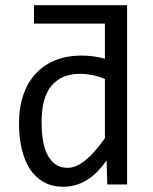

<svg xmlns="http://www.w3.org/2000/svg" viewBox="-20 -710 590 739"><path d="M53.2 -234.9Q53.2 -297.4 70.3 -345.9Q87.4 -394.5 118.9 -428Q150.4 -461.4 194.6 -478.8Q238.8 -496.1 293 -496.1Q316.4 -496.1 339.1 -493.2Q361.8 -490.2 383.8 -483.9V-619.1H110.8V-689.9H469.2V0H393.1L390.1 -92.8Q354.5 -41 313 -16.1Q271.5 8.8 223.1 8.8Q181.2 8.8 149.2 -8.8Q117.2 -26.4 95.9 -58.3Q74.7 -90.3 64 -135.3Q53.2 -180.2 53.2 -234.9ZM140.1 -240.2Q140.1 -151.4 166.3 -107.7Q192.4 -64 240.2 -64Q272.5 -64 308.3 -92.8Q344.2 -121.6 383.8 -178.2V-405.8Q362.8 -415.5 337.4 -420.7Q312 -425.8 287.1 -425.8Q217.8 -425.8 179 -380.9Q140.1 -335.9 140.1 -240.2Z"/></svg>

Font: Code New Roman
Style: Regular
Weight: 400
Monospace: yes
Designer: Sam Radian
Foundry: Code New Roman
Version: Version 2.00 November 29, 2014